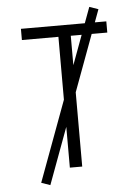

<svg xmlns="http://www.w3.org/2000/svg" viewBox="-60 -863 719 990"><g transform="rotate(-5 300.0 -368.0)"><path d="M268 0V-677H79V-735H521V-677H332V0ZM160 81 114 65 440 -817 486 -801Z"/></g></svg>

Font: Iosevka SS04 Light Extended
Style: Regular
Weight: 300
Width: 7
Monospace: yes
Designer: Belleve Invis
Foundry: Belleve Invis
Version: Version 19.0.0; ttfautohint (v1.8.4)